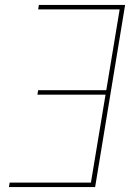

<svg xmlns="http://www.w3.org/2000/svg" viewBox="-20 -755 540 775"><path d="M16 0 19 -18H347L406 -373H131L134 -391H409L463 -717H134L137 -735H485L364 0Z"/></svg>

Font: Iosevka SS04 Thin
Style: Italic
Weight: 100
Italic angle: -9°
Monospace: yes
Designer: Belleve Invis
Foundry: Belleve Invis
Version: Version 19.0.0; ttfautohint (v1.8.4)